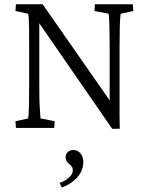

<svg xmlns="http://www.w3.org/2000/svg" viewBox="-20 -593 689 890"><path d="M488.3 -118.2V-372.1Q488.3 -434.6 487.3 -467.3Q486.3 -500 485.4 -513.7Q484.4 -527.3 483.4 -529.3L418 -542L419.9 -573.2H595.7L597.7 -542L539.1 -529.3Q539.1 -527.3 537.6 -513.7Q536.1 -500 535.2 -466.8Q534.2 -433.6 534.2 -372.1V-117.2Q534.2 -92.8 534.2 -61.5Q534.2 -30.3 535.2 3.9H500L155.3 -495.1H162.1V-199.2Q162.1 -138.7 163.6 -106Q165 -73.2 166.5 -60.1Q168 -46.9 168 -43.9L233.4 -31.2L231.4 0H53.7L51.8 -31.2L110.4 -43.9Q111.3 -46.9 112.3 -59.1Q113.3 -71.3 114.3 -104Q115.2 -136.7 115.2 -199.2V-384.8Q115.2 -436.5 114.7 -464.8Q114.3 -493.2 113.3 -507.3Q112.3 -521.5 110.4 -529.3L51.8 -542L53.7 -573.2H177.7L495.1 -118.2ZM266.6 276.4 255.9 254.9Q282.2 246.1 299.8 230Q317.4 213.9 317.4 197.3Q317.4 185.5 312.5 178.7Q307.6 171.9 300.8 167Q293.9 162.1 289.1 154.8Q284.2 147.5 284.2 134.8Q284.2 121.1 294.4 111.8Q304.7 102.5 318.4 102.5Q335 102.5 345.2 110.4Q355.5 118.2 360.8 130.9Q366.2 143.6 366.2 159.2Q366.2 185.5 353 208.5Q339.8 231.4 317.4 248.5Q294.9 265.6 266.6 276.4Z"/></svg>

Font: Crimson Pro ExtraLight
Style: Regular
Weight: 250
Designer: Jacques Le Bailly
Foundry: Baron von Fonthausen
Version: Version 1.003